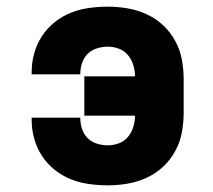

<svg xmlns="http://www.w3.org/2000/svg" viewBox="-20 -548 640 576"><path d="M303 8Q275 8 246.5 4Q218 0 192 -10.5Q166 -21 143.5 -39Q121 -57 105.5 -81Q90 -105 82.5 -132.5Q75 -160 75 -188V-195H221V-192Q221 -176 226.5 -160Q232 -144 243.5 -133Q255 -122 271 -117Q287 -112 303 -112Q320 -112 336.5 -118Q353 -124 364 -137.5Q375 -151 380 -167.5Q385 -184 385 -201H233V-319H385Q385 -336 380 -352.5Q375 -369 364 -382.5Q353 -396 336.5 -402Q320 -408 303 -408Q287 -408 271 -403Q255 -398 243.5 -387Q232 -376 226.5 -360Q221 -344 221 -328V-325H75V-332Q75 -360 82.5 -387.5Q90 -415 105.5 -439Q121 -463 143.5 -481Q166 -499 192 -509.5Q218 -520 246.5 -524Q275 -528 303 -528Q333 -528 362.5 -523Q392 -518 419.5 -505.5Q447 -493 469 -472.5Q491 -452 505.5 -425.5Q520 -399 525.5 -369.5Q531 -340 531 -310V-210Q531 -180 525.5 -150.5Q520 -121 505.5 -94.5Q491 -68 469 -47.5Q447 -27 419.5 -14.5Q392 -2 362.5 3Q333 8 303 8Z"/></svg>

Font: Iosevka Heavy Extended
Style: Regular
Weight: 900
Width: 7
Monospace: yes
Designer: Belleve Invis
Foundry: Belleve Invis
Version: Version 32.5.0; ttfautohint (v1.8.4)